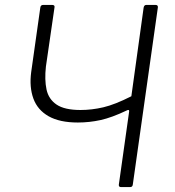

<svg xmlns="http://www.w3.org/2000/svg" viewBox="-20 -762 713 782"><path d="M473 0Q463 0 464 -10L506 -308Q507 -318 496 -312Q435 -283 389.5 -273Q344 -263 297 -263Q223 -263 178 -288.5Q133 -314 116 -360.5Q99 -407 107 -468L144 -730Q145 -742 156 -742H192Q198 -742 200.5 -739.5Q203 -737 202 -732L167 -491Q161 -437 169.5 -397.5Q178 -358 210.5 -336Q243 -314 308 -314Q354 -314 401 -325Q448 -336 515 -370L565 -731Q567 -742 576 -742H613Q624 -742 623 -732L521 -11Q520 0 510 0Z"/></svg>

Font: Libre Franklin ExtraLight
Style: Italic
Weight: 250
Italic angle: -8°
Designer: Pablo Impallari, Rodrigo Fuenzalida, Nhung Nguyen
Foundry: Impallari Type
Version: Version 3.000